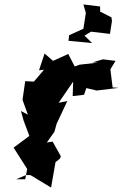

<svg xmlns="http://www.w3.org/2000/svg" viewBox="-20 -806 552 861"><path d="M485 -414 475 -495 498 -533 442 -540 394 -526 419 -525 337 -516 315 -508 286 -564 218 -533 180 -566 155 -491 177 -493 132 -440 93 -442 81 -358 105 -292 74 -308 86 -265 113 -193 119 -202 41 -144 102 -48 93 -2H52L97 -21H116L209 35L229 -79L249 -95L253 -105L216 -171L190 -167L224 -215L234 -251L282 -353L243 -345L308 -440L306 -375L357 -381L367 -411L414 -400L512 -412ZM365 -748 354 -677 290 -648 287 -623 207 -605 287 -623 393 -613 359 -646 388 -664 473 -654 482 -711 480 -728 429 -754V-777L354 -786Z"/></svg>

Font: Asimov Aggro
Style: It
Weight: 500
Designer: Google
Version: Version 2.000980; 2014